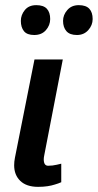

<svg xmlns="http://www.w3.org/2000/svg" viewBox="-20 -721 380 746"><path d="M128 5Q148 5 164.5 2.5Q181 0 193 -4Q207 -8 218 -13V-85Q210 -83 201 -81Q193 -79 184 -78Q175 -77 167 -77Q150 -77 150 -102Q150 -106 150.5 -109.5Q151 -113 152 -118L224 -490H114L38 -108Q35 -93 35 -79Q35 -41 59 -18Q83 5 128 5ZM121 -701Q92 -701 76.5 -682Q61 -663 61 -640Q61 -615 73 -600Q85 -585 113 -585Q142 -585 158.5 -604Q175 -623 175 -647Q175 -673 162 -687Q149 -701 121 -701ZM286 -701Q258 -701 241.5 -682Q225 -663 225 -640Q225 -615 238 -600Q251 -585 279 -585Q306 -585 323 -604Q340 -623 340 -647Q340 -673 327 -687Q314 -701 286 -701Z"/></svg>

Font: Amaranth
Style: Italic
Weight: 400
Designer: Gesine Todt
Foundry: Gesine Todt
Version: Version 1.001